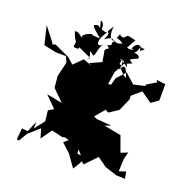

<svg xmlns="http://www.w3.org/2000/svg" viewBox="-197 -1125 1275 1346"><g transform="rotate(20 440.5 -452.0)"><path d="M845 -701 773 -658 777 -649 691 -629 620 -693 560 -628 542 -558 587 -476 598 -512 599 -577 525 -573 539 -666 583 -745 636 -765 562 -816 579 -749 441 -808 420 -789 435 -703 335 -658 349 -666 369 -653 306 -677 243 -614 198 -654 85 -706 59 -700 60 -709 -21 -813 12 -675 104 -656 180 -655 199 -613 171 -495 174 -498 181 -419 265 -336 148 -359 230 -277 191 -255 200 -176 142 -101 143 -151 108 -69 64 -73 56 11 73 14 110 -49 190 -120 210 -51 268 -132 347 -113 372 -117 400 -108 368 -81 434 -20 497 69 531 13 542 -35 490 -40 481 -120 477 -171 464 -95 523 -31 493 -33 556 16 638 -69 706 -21 694 -24 798 10 863 12 854 -39 804 -23 808 -116 822 -169 771 -149 729 -265 602 -289 645 -306 535 -314 463 -347 502 -316 571 -397 594 -384 662 -429 703 -522 702 -546 658 -543 693 -541 768 -606 849 -549 902 -587V-708L834 -716ZM557 -935C519 -949 529 -888 484 -928C467 -869 458 -919 523 -873C443 -838 470 -918 391 -856C435 -948 362 -879 425 -964C418 -931 419 -839 488 -880C410 -843 492 -848 426 -826C503 -760 490 -772 476 -716C558 -787 565 -776 570 -725C527 -750 511 -691 566 -699C586 -739 602 -737 627 -656C609 -655 538 -742 552 -731C559 -760 549 -793 607 -723C602 -764 574 -778 662 -811C673 -844 607 -842 617 -841C657 -853 643 -931 658 -889C687 -892 692 -893 655 -866C647 -942 589 -878 598 -860C619 -869 604 -844 562 -857L600 -925ZM320 -935C274 -928 280 -922 362 -853C317 -853 286 -858 306 -864C289 -863 210 -833 248 -804C188 -869 175 -827 178 -845C197 -784 221 -749 248 -775C199 -791 219 -806 208 -736C233 -723 276 -739 225 -757C268 -735 248 -744 337 -704C348 -686 352 -713 329 -683C358 -718 295 -778 358 -724C377 -730 367 -790 401 -821C351 -777 342 -841 395 -908C352 -902 313 -961 335 -890C379 -950 321 -982 325 -971L339 -920Z"/></g></svg>

Font: Hussar Lance
Style: Regular
Weight: 700
Foundry: Cannot Into Space Fonts, PlusOne Fonts
Version: Version 2.27